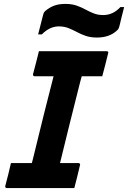

<svg xmlns="http://www.w3.org/2000/svg" viewBox="-20 -962 655 982"><path d="M360 0H16Q5 0 7 -11Q15 -40 22 -69Q29 -98 36 -128H143Q147 -143 151 -159.5Q155 -176 158 -188Q181 -283 205 -379.5Q229 -476 254 -572H157Q152 -572 150 -575.5Q148 -579 149 -583Q157 -613 164.5 -642Q172 -671 179 -700H525Q537 -700 533 -689Q526 -660 518.5 -631Q511 -602 503 -572H398Q394 -558 390 -542.5Q386 -527 383 -515Q359 -419 334.5 -321.5Q310 -224 287 -128H381Q386 -128 388.5 -124.5Q391 -121 389 -117Q382 -88 375 -58.5Q368 -29 360 0ZM508 -885Q532 -885 553.5 -894.5Q575 -904 596 -926H615Q608 -901 602 -875Q596 -849 591 -829Q589 -821 586.5 -816Q584 -811 577 -805Q539 -770 476 -770Q443 -770 418.5 -778.5Q394 -787 372.5 -798.5Q351 -810 329.5 -818.5Q308 -827 281 -827Q234 -827 194 -786H175Q181 -811 188 -837Q195 -863 200 -884Q202 -892 204 -896.5Q206 -901 213 -907Q233 -924 257 -933Q281 -942 314 -942Q347 -942 371.5 -933.5Q396 -925 417 -913.5Q438 -902 459.5 -893.5Q481 -885 508 -885Z"/></svg>

Font: Recursive Sn Lnr St
Style: Bold Italic
Weight: 700
Italic angle: -15°
Version: Version 1.079;hotconv 1.0.112;makeotfexe 2.5.65598; ttfautoh